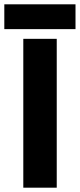

<svg xmlns="http://www.w3.org/2000/svg" viewBox="-46 -870 370 890"><path d="M62 0V-690H217V0ZM-26 -735V-850H304V-735Z"/></svg>

Font: Radio Canada Big
Style: Bold
Weight: 700
Designer: Étienne Aubert Bonn
Foundry: Coppers and Brasses
Version: Version 1.001